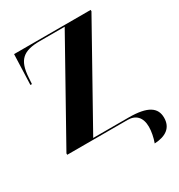

<svg xmlns="http://www.w3.org/2000/svg" viewBox="-212 -853 1121 1205"><g transform="rotate(-30 348.0 -250.5)"><path d="M555 213C639 209 687 173 687 102C687 29 633 -10 495 -10H238L626 -704V-714H71L63 -495H74L77 -542C85 -663 130 -704 253 -704H432L44 -10V0H482C540 0 576 35 576 104C576 136 568 178 555 213Z"/></g></svg>

Font: Noto Serif Display ExtraBold
Style: Regular
Weight: 800
Designer: Monotype Design Team
Foundry: Monotype Imaging Inc.
Version: Version 2.009